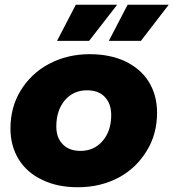

<svg xmlns="http://www.w3.org/2000/svg" viewBox="-20 -779 730 808"><path d="M308 9C251 9 201 -1 158 -22C115 -42 82 -71 59 -108C36 -145 24 -189 24 -238C24 -297 38 -351 67 -398C96 -445 135 -483 186 -510C237 -537 294 -551 357 -551C414 -551 464 -541 507 -521C550 -500 583 -472 606 -435C629 -398 641 -354 641 -305C641 -246 627 -192 598 -145C569 -97 530 -59 480 -32C429 -5 372 9 308 9ZM319 -144C357 -144 388 -158 412 -186C436 -214 448 -250 448 -295C448 -327 439 -352 421 -371C403 -390 378 -399 346 -399C308 -399 277 -385 253 -357C229 -329 217 -292 217 -247C217 -215 226 -190 244 -172C262 -153 287 -144 319 -144ZM220 -607 299 -759H473L355 -607ZM438 -607 517 -759H690L573 -607Z"/></svg>

Font: My Font
Style: Italic
Weight: 500
Designer: Julieta Ulanovsky
Foundry: Julieta Ulanovsky
Version: ""